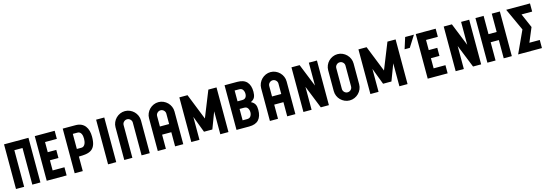

<svg xmlns="http://www.w3.org/2000/svg" viewBox="25 -1860 8555 2999"><g transform="rotate(-15 4303.0 -361.0)"><path d="M36 -722H431V0H300V-592H168V0H36Z M533 0V-722H855V-591H664V-427H802V-296H664V-132H855V0Z M1190 -722Q1245 -722 1283.5 -704Q1322 -686 1347 -653.5Q1372 -621 1383.5 -577.5Q1395 -534 1395 -483Q1395 -403 1377.5 -354.5Q1360 -306 1325 -279.5Q1290 -253 1237.5 -244Q1185 -235 1116 -235V0H985V-722ZM1116 -358H1190Q1213 -358 1228 -371Q1243 -384 1251.5 -403.5Q1260 -423 1263 -445Q1266 -467 1266 -485Q1266 -504 1263 -524.5Q1260 -545 1251.5 -562.5Q1243 -580 1228.5 -591Q1214 -602 1190 -602H1116Z M1525 0V-722H1657V0Z M2067 -529Q2067 -559 2045 -581Q2023 -603 1993 -603Q1963 -603 1940.5 -581.5Q1918 -560 1918 -529V0H1787V-529Q1787 -571 1803.5 -608.5Q1820 -646 1848 -674Q1876 -702 1913.5 -718.5Q1951 -735 1993 -735Q2035 -735 2072.5 -718.5Q2110 -702 2138 -674Q2166 -646 2182.5 -608.5Q2199 -571 2199 -529V0H2067Z M2609 -229H2460V0H2329V-529Q2329 -571 2345.5 -608.5Q2362 -646 2390 -674Q2418 -702 2455.5 -718.5Q2493 -735 2535 -735Q2577 -735 2614.5 -718.5Q2652 -702 2680 -674Q2708 -646 2724.5 -608.5Q2741 -571 2741 -529V0H2609ZM2609 -361V-529Q2609 -559 2587 -581Q2565 -603 2535 -603Q2505 -603 2482.5 -581.5Q2460 -560 2460 -529V-361Z M3239 -104H3104L3003 -371V0H2871V-722H3003L3171 -300L3340 -722H3472V0H3340V-371Z M3602 -722H3807Q3912 -722 3962 -666.5Q4012 -611 4012 -508Q4012 -455 3996 -420Q3980 -385 3931 -361Q3955 -349 3971 -334.5Q3987 -320 3996 -302Q4005 -284 4008.5 -262.5Q4012 -241 4012 -214Q4012 -111 3962 -55.5Q3912 0 3807 0H3602ZM3807 -120Q3847 -120 3865 -148Q3883 -176 3883 -212Q3883 -248 3865 -276Q3847 -304 3807 -304H3733V-120ZM3807 -427Q3846 -427 3864.5 -449.5Q3883 -472 3883 -510Q3883 -546 3865 -574Q3847 -602 3807 -602H3733V-427Z M4422 -229H4273V0H4142V-529Q4142 -571 4158.5 -608.5Q4175 -646 4203 -674Q4231 -702 4268.5 -718.5Q4306 -735 4348 -735Q4390 -735 4427.5 -718.5Q4465 -702 4493 -674Q4521 -646 4537.5 -608.5Q4554 -571 4554 -529V0H4422ZM4422 -361V-529Q4422 -559 4400 -581Q4378 -603 4348 -603Q4318 -603 4295.5 -581.5Q4273 -560 4273 -529V-361Z M4684 -722H4816L4965 -352V-722H5096V0H4965L4816 -371V0H4684Z M5431 -735Q5473 -735 5510.5 -718.5Q5548 -702 5576 -674Q5604 -646 5620.5 -608.5Q5637 -571 5637 -529V-193Q5637 -151 5620.5 -113.5Q5604 -76 5576 -48Q5548 -20 5510.5 -3.5Q5473 13 5431 13Q5389 13 5351.5 -3.5Q5314 -20 5286 -48Q5258 -76 5242 -113.5Q5226 -151 5226 -193V-529Q5226 -571 5242 -608.5Q5258 -646 5286 -674Q5314 -702 5351.5 -718.5Q5389 -735 5431 -735ZM5506 -529Q5506 -560 5484 -581.5Q5462 -603 5431 -603Q5401 -603 5379 -581Q5357 -559 5357 -529V-193Q5357 -163 5378.5 -140.5Q5400 -118 5431 -118Q5462 -118 5484 -140Q5506 -162 5506 -193Z M6135 -104H6000L5899 -371V0H5767V-722H5899L6067 -300L6236 -722H6368V0H6236V-371Z M6694 0V-722H7016V-591H6825V-427H6963V-296H6825V-132H7016V0ZM6522 -720H6664L6548 -537H6464Z M7146 -722H7278L7427 -352V-722H7558V0H7427L7278 -371V0H7146Z M7659 -722H7791V-426H7923V-722H8054V0H7923V-295H7791V0H7659Z M8322 -360 8156 -722H8541V-590H8369L8469 -360L8373 -131H8541V0H8156Z"/></g></svg>

Font: PostBus
Style: Regular
Weight: 400
Designer: Peter Wiegel
Version: Version 1.001